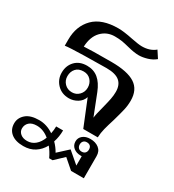

<svg xmlns="http://www.w3.org/2000/svg" viewBox="-193 -680 937 1032"><g transform="rotate(30 275.5 -164.0)"><path d="M491 -259Q491 -229 484.5 -201Q478 -173 464 -124Q451 -83 444 -55.5Q437 -28 436 0H346L281 -160Q272 -133 247.5 -118.5Q223 -104 196 -104Q151 -104 122.5 -133.5Q94 -163 94 -205Q94 -248 121 -276.5Q148 -305 195 -305Q236 -305 264.5 -281.5Q293 -258 312 -210L363 -80Q365 -101 379 -153Q389 -192 393.5 -215Q398 -238 398 -260Q398 -303 372.5 -324.5Q347 -346 291 -346Q244 -346 153 -344Q62 -342 36 -338V-376Q36 -460 87 -511.5Q138 -563 240 -563Q273 -563 331 -551Q376 -542 396 -542Q446 -542 478 -569L506 -526Q486 -509 457.5 -500.5Q429 -492 406 -492Q377 -492 335 -503Q308 -510 289 -513Q270 -516 245 -516Q196 -516 163 -482Q130 -448 127 -385Q167 -388 297 -388Q397 -388 444 -357.5Q491 -327 491 -259ZM256 -204Q256 -231 239 -250Q222 -269 194 -269Q163 -269 146.5 -250.5Q130 -232 130 -204Q130 -177 148 -158.5Q166 -140 194 -140Q220 -140 238 -158.5Q256 -177 256 -204ZM481 91V228H402L342 176L287 228H266Q250 194 230 170Q212 203 182.5 222Q153 241 112 241Q63 241 36 219Q9 197 9 159Q9 125 36.5 101Q64 77 118 77Q165 77 208 106Q213 83 213 61H256Q256 100 244 136Q266 158 281 185L342 129L412 189V131H406Q378 131 360.5 116.5Q343 102 343 78Q343 56 360.5 41.5Q378 27 407 27Q439 27 460 43.5Q481 60 481 91ZM428 81Q428 67 420.5 59.5Q413 52 399 52Q386 52 378.5 60Q371 68 371 81Q371 94 378.5 102Q386 110 399 110Q413 110 420.5 102Q428 94 428 81ZM199 139Q163 109 122 109Q91 109 75 124Q59 139 59 162Q59 181 74.5 194Q90 207 116 207Q144 207 165.5 189Q187 171 199 139Z"/></g></svg>

Font: TavirajRegular
Style: Regular
Weight: 400
Designer: Katatrad Team
Foundry: CadsonDemak
Version: Version 1.001